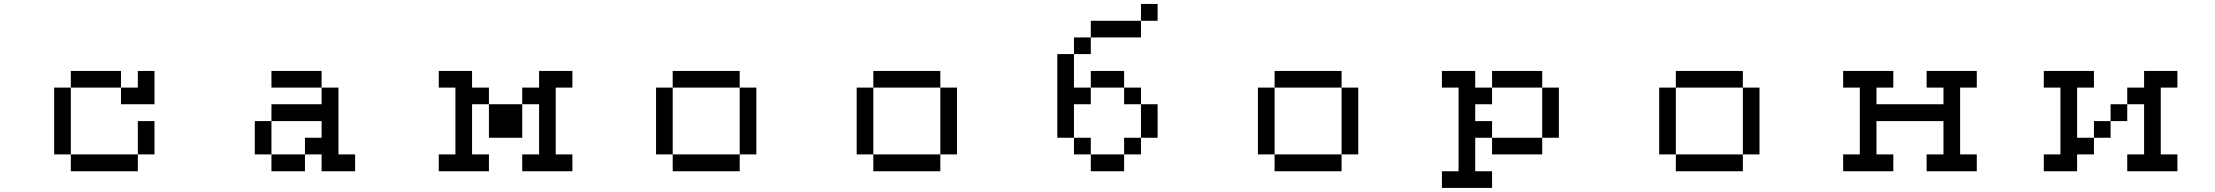

<svg xmlns="http://www.w3.org/2000/svg" viewBox="-20 -796 11040 957"><path d="M250 -26.4V-359.4H333V-442.4H583V-359.4H667V-442.4H750V-276.4H583V-359.4H333V-26.4H667V-192.4H750V-26.4H667V57.6H333V-26.4Z M1250 -26.4V-192.4H1333V-276.4H1583V-359.4H1667V-26.4H1750V57.6H1583V-26.4H1500V-109.4H1583V-192.4H1333V-26.4H1500V57.6H1333V-26.4ZM1583 -359.4H1333V-442.4H1583Z M2167 -26.4H2250V-359.4H2167V-442.4H2333V-359.4H2417V-276.4H2333V-26.4H2417V57.6H2167ZM2583 -276.4V-109.4H2417V-276.4ZM2583 -276.4V-359.4H2667V-442.4H2833V-359.4H2750V-26.4H2833V57.6H2583V-26.4H2667V-276.4Z M3250 -26.4V-359.4H3333V-442.4H3667V-359.4H3750V-26.4H3667V-359.4H3333V-26.4H3667V57.6H3333V-26.4Z M4250 -26.4V-359.4H4333V-442.4H4667V-359.4H4750V-26.4H4667V-359.4H4333V-26.4H4667V57.6H4333V-26.4Z M5250 -109.4V-526.4H5333V-609.4H5417V-692.4H5667V-776.4H5750V-692.4H5667V-609.4H5417V-526.4H5333V-359.4H5417V-442.4H5583V-359.4H5667V-276.4H5750V-109.4H5667V-276.4H5583V-359.4H5417V-276.4H5333V-109.4H5417V-26.4H5583V-109.4H5667V-26.4H5583V57.6H5417V-26.4H5333V-109.4Z M6250 -26.4V-359.4H6333V-442.4H6667V-359.4H6750V-26.4H6667V-359.4H6333V-26.4H6667V57.6H6333V-26.4Z M7167 57.6H7250V-359.4H7167V-442.4H7333V-359.4H7417V-276.4H7333V-192.4H7417V-109.4H7333V57.6H7417V140.6H7167ZM7417 -109.4H7667V-26.4H7417ZM7667 -109.4V-359.4H7417V-442.4H7667V-359.4H7750V-109.4Z M8250 -26.4V-359.4H8333V-442.4H8667V-359.4H8750V-26.4H8667V-359.4H8333V-26.4H8667V57.6H8333V-26.4Z M9167 -26.4H9250V-359.4H9167V-442.4H9417V-359.4H9333V-276.4H9667V-359.4H9583V-442.4H9833V-359.4H9750V-26.4H9833V57.6H9583V-26.4H9667V-192.4H9333V-26.4H9417V57.6H9167Z M10167 -26.4H10250V-359.4H10167V-442.4H10417V-359.4H10333V-109.4H10417V-26.4H10333V57.6H10167ZM10583 -276.4V-192.4H10500V-109.4H10417V-192.4H10500V-276.4ZM10583 -276.4V-359.4H10667V-442.4H10833V-359.4H10750V-26.4H10833V57.6H10583V-26.4H10667V-276.4Z"/></svg>

Font: KH Dot kagurazaka 12
Style: Regular
Weight: 400
Designer: Original version for X68000 by Keitarou Hiraki (http://hp.vector.co.jp/authors/VA000874/) / TrueType conversion by Homem
Version: Version 1.00.20150527